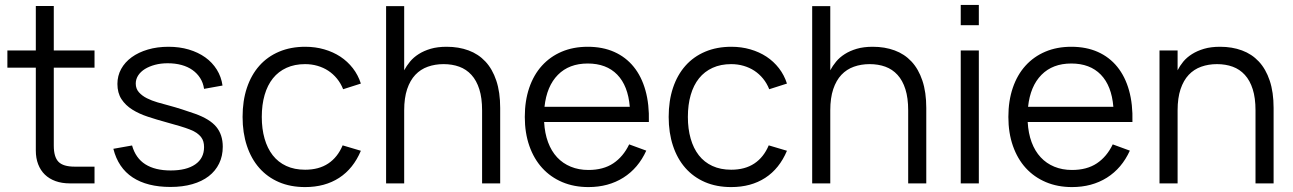

<svg xmlns="http://www.w3.org/2000/svg" viewBox="-20 -745 5254 780"><path d="M10 -540H125.5V-720.5H198.5V-540H364V-470H198.5V-153.5Q198.5 -107 217.8 -87.5Q237 -68 283 -68H364V0H263.5Q231.5 0 205.8 -9.2Q180 -18.5 162.2 -35.8Q144.5 -53 135 -77.8Q125.5 -102.5 125.5 -133.5V-470H10Z M672.5 14.5Q578 14.5 519 -24.2Q460 -63 440.5 -140.5L516.5 -154Q531 -102.5 570.5 -77.5Q610 -52.5 673.5 -52.5Q737.5 -52.5 773.2 -77.2Q809 -102 809 -147.5Q809 -159.5 806.2 -169.5Q803.5 -179.5 796.8 -188.2Q790 -197 779 -204.8Q768 -212.5 751 -219Q736 -225 711.2 -232.5Q686.5 -240 655 -248.5Q616.5 -259 580.8 -270.8Q545 -282.5 517.5 -299.8Q490 -317 473.5 -342.2Q457 -367.5 457 -404Q457 -437 472.2 -464.8Q487.5 -492.5 515 -512.5Q542.5 -532.5 580.8 -543.8Q619 -555 664.5 -555Q709 -555 747 -543.8Q785 -532.5 813.8 -512Q842.5 -491.5 860.8 -462.2Q879 -433 884 -397.5L809 -384Q805.5 -408.5 793.2 -427.8Q781 -447 762 -460.5Q743 -474 717.5 -481Q692 -488 661 -488Q633.5 -488 610 -481.8Q586.5 -475.5 569 -464.8Q551.5 -454 541.5 -438.8Q531.5 -423.5 531.5 -405.5Q531.5 -384.5 544.5 -370Q557.5 -355.5 577 -345.8Q596.5 -336 619.8 -329.2Q643 -322.5 664 -317Q692 -309.5 720 -300.5Q748 -291.5 772 -283Q832.5 -261.5 858.8 -229.5Q885 -197.5 885 -149Q885 -111 870.2 -80.8Q855.5 -50.5 828 -29.2Q800.5 -8 761.2 3.2Q722 14.5 672.5 14.5Z M1219.5 15Q1160 15 1113 -5.2Q1066 -25.5 1033.2 -62.8Q1000.5 -100 983 -152.8Q965.5 -205.5 965.5 -270Q965.5 -335.5 983 -388Q1000.5 -440.5 1033.5 -477.8Q1066.5 -515 1113.8 -535Q1161 -555 1220 -555Q1261 -555 1297.2 -544.5Q1333.5 -534 1362.8 -514.8Q1392 -495.5 1413.5 -467.8Q1435 -440 1446 -405.5L1374 -382.5Q1364.5 -406.5 1349 -425.5Q1333.5 -444.5 1313.8 -457.5Q1294 -470.5 1270 -477.5Q1246 -484.5 1219.5 -484.5Q1177 -484.5 1144 -469.5Q1111 -454.5 1088.8 -426.8Q1066.5 -399 1055 -359.2Q1043.5 -319.5 1043.5 -270Q1043.5 -221.5 1054.8 -182Q1066 -142.5 1088 -114.2Q1110 -86 1143 -70.8Q1176 -55.5 1219.5 -55.5Q1275.5 -55.5 1313.5 -80.8Q1351.5 -106 1372 -154.5L1446 -132.5Q1415.5 -60 1357.8 -22.5Q1300 15 1219.5 15Z M1938.5 -296.5Q1938.5 -347 1927.2 -382.5Q1916 -418 1895.2 -440.8Q1874.5 -463.5 1845.8 -474Q1817 -484.5 1782 -484.5Q1747.5 -484.5 1718 -474Q1688.5 -463.5 1667.2 -441Q1646 -418.5 1634 -382.8Q1622 -347 1622 -296.5V0H1548.5V-720H1622V-459.5Q1631.5 -477.5 1645.8 -494.8Q1660 -512 1680.8 -525.2Q1701.5 -538.5 1729.5 -546.8Q1757.5 -555 1794.5 -555Q1843.5 -555 1883.5 -540.2Q1923.5 -525.5 1952 -495Q1980.5 -464.5 1996.2 -417.5Q2012 -370.5 2012 -306.5V0H1938.5Z M2370.5 -54.5Q2431 -54.5 2471.5 -81.5Q2512 -108.5 2536 -158.5L2605.5 -133Q2573 -61.5 2512.2 -23.2Q2451.5 15 2370.5 15Q2312 15 2264.2 -5.2Q2216.5 -25.5 2182.8 -62.5Q2149 -99.5 2130.5 -152.2Q2112 -205 2112 -270Q2112 -335.5 2130 -388.2Q2148 -441 2181.5 -478Q2215 -515 2262 -535Q2309 -555 2367.5 -555Q2428.5 -555 2475.5 -534Q2522.5 -513 2554.5 -473.5Q2586.5 -434 2602.2 -377.5Q2618 -321 2616 -249.5H2190.5Q2193 -203.5 2206.5 -167.2Q2220 -131 2243.2 -106Q2266.5 -81 2298.8 -67.8Q2331 -54.5 2370.5 -54.5ZM2538.5 -311Q2531.5 -396.5 2487.5 -441.8Q2443.5 -487 2367.5 -487Q2292 -487 2246.5 -441Q2201 -395 2192 -311Z M2950.5 15Q2891 15 2844 -5.2Q2797 -25.5 2764.2 -62.8Q2731.5 -100 2714 -152.8Q2696.5 -205.5 2696.5 -270Q2696.5 -335.5 2714 -388Q2731.5 -440.5 2764.5 -477.8Q2797.5 -515 2844.8 -535Q2892 -555 2951 -555Q2992 -555 3028.2 -544.5Q3064.5 -534 3093.8 -514.8Q3123 -495.5 3144.5 -467.8Q3166 -440 3177 -405.5L3105 -382.5Q3095.5 -406.5 3080 -425.5Q3064.5 -444.5 3044.8 -457.5Q3025 -470.5 3001 -477.5Q2977 -484.5 2950.5 -484.5Q2908 -484.5 2875 -469.5Q2842 -454.5 2819.8 -426.8Q2797.5 -399 2786 -359.2Q2774.5 -319.5 2774.5 -270Q2774.5 -221.5 2785.8 -182Q2797 -142.5 2819 -114.2Q2841 -86 2874 -70.8Q2907 -55.5 2950.5 -55.5Q3006.5 -55.5 3044.5 -80.8Q3082.5 -106 3103 -154.5L3177 -132.5Q3146.5 -60 3088.8 -22.5Q3031 15 2950.5 15Z M3669.5 -296.5Q3669.5 -347 3658.2 -382.5Q3647 -418 3626.2 -440.8Q3605.5 -463.5 3576.8 -474Q3548 -484.5 3513 -484.5Q3478.5 -484.5 3449 -474Q3419.5 -463.5 3398.2 -441Q3377 -418.5 3365 -382.8Q3353 -347 3353 -296.5V0H3279.5V-720H3353V-459.5Q3362.5 -477.5 3376.8 -494.8Q3391 -512 3411.8 -525.2Q3432.5 -538.5 3460.5 -546.8Q3488.5 -555 3525.5 -555Q3574.5 -555 3614.5 -540.2Q3654.5 -525.5 3683 -495Q3711.5 -464.5 3727.2 -417.5Q3743 -370.5 3743 -306.5V0H3669.5Z M3883 -642.5V-725H3956.5V-642.5ZM3883 0V-540H3956.5V0Z M4335 -54.5Q4395.5 -54.5 4436 -81.5Q4476.5 -108.5 4500.5 -158.5L4570 -133Q4537.5 -61.5 4476.8 -23.2Q4416 15 4335 15Q4276.5 15 4228.8 -5.2Q4181 -25.5 4147.2 -62.5Q4113.5 -99.5 4095 -152.2Q4076.5 -205 4076.5 -270Q4076.5 -335.5 4094.5 -388.2Q4112.5 -441 4146 -478Q4179.5 -515 4226.5 -535Q4273.5 -555 4332 -555Q4393 -555 4440 -534Q4487 -513 4519 -473.5Q4551 -434 4566.8 -377.5Q4582.5 -321 4580.5 -249.5H4155Q4157.5 -203.5 4171 -167.2Q4184.5 -131 4207.8 -106Q4231 -81 4263.2 -67.8Q4295.5 -54.5 4335 -54.5ZM4503 -311Q4496 -396.5 4452 -441.8Q4408 -487 4332 -487Q4256.5 -487 4211 -441Q4165.5 -395 4156.5 -311Z M5080.5 -296.5Q5080.5 -347 5069.2 -382.5Q5058 -418 5037.2 -440.8Q5016.5 -463.5 4987.8 -474Q4959 -484.5 4924 -484.5Q4889.5 -484.5 4860 -474Q4830.5 -463.5 4809.2 -441Q4788 -418.5 4776 -382.8Q4764 -347 4764 -296.5V0H4690.5V-540H4764V-459.5Q4773 -477.5 4787.2 -494.8Q4801.5 -512 4822.5 -525.2Q4843.5 -538.5 4871.5 -546.8Q4899.5 -555 4936.5 -555Q4985.5 -555 5025.5 -540.2Q5065.5 -525.5 5094 -495Q5122.5 -464.5 5138.2 -417.5Q5154 -370.5 5154 -306.5V0H5080.5Z"/></svg>

Font: Vela Sans
Style: Regular
Weight: 400
Designer: Principal design: Mikhail Sharanda - project Manrope.
Design modification: Ravid Balaliev
Foundry: Mikhail Sharanda
Version: Version 1.001